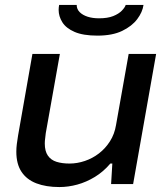

<svg xmlns="http://www.w3.org/2000/svg" viewBox="-20 -744 675 776"><path d="M220 12Q166 12 127 -3Q88 -18 67 -49.5Q46 -81 46 -131Q46 -146 48 -162Q50 -178 53 -196L111 -526H222L165 -206Q164 -195 162.5 -184.5Q161 -174 161 -164Q161 -133 173.5 -115Q186 -97 208.5 -90Q231 -83 261 -83Q292 -83 323 -93.5Q354 -104 380 -124Q406 -144 424.5 -173Q443 -202 449 -239L500 -526H611L518 0H429L434 -83H426Q398 -50 363.5 -29Q329 -8 292.5 2Q256 12 220 12ZM374 -600Q316 -600 281.5 -615Q247 -630 232 -654Q217 -678 217 -704Q217 -709 217.5 -714Q218 -719 219 -724H290Q290 -707 302 -695Q314 -683 334 -676.5Q354 -670 380 -670Q415 -670 437.5 -679Q460 -688 472.5 -701Q485 -714 488 -724H560Q556 -695 534.5 -666.5Q513 -638 473.5 -619Q434 -600 374 -600Z"/></svg>

Font: Archivo SemiExpanded Medium
Style: Italic
Weight: 500
Width: 6
Italic angle: -10°
Designer: Hector Gatti
Foundry: Omnibus-Type
Version: Version 2.001